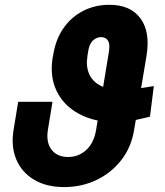

<svg xmlns="http://www.w3.org/2000/svg" viewBox="-20 -757 676 787"><path d="M610.5 -404.1 594.7 -278.7Q556.5 -269.3 532.4 -264.3Q508.2 -259.2 491.4 -257.5Q474.6 -255.8 457.8 -255.3Q368.5 -255.8 305.1 -289.6Q241.7 -323.3 212.5 -383.1Q183.3 -442.9 195.9 -521.1L199 -536.5Q209.3 -598 241.3 -643.1Q273.2 -688.2 321.5 -712.7Q369.8 -737.3 428.3 -737.3Q514.6 -737.3 555.6 -681.8Q596.7 -626.4 580.5 -527.9L529.9 -225.2Q518.5 -153.9 477.3 -101Q436.2 -48.1 375.4 -19.2Q314.6 9.8 243.2 9.8Q169.8 9.8 119.4 -20.5Q68.9 -50.7 46.7 -103.7Q24.5 -156.6 35.7 -225.2L54.5 -339.6H195.1L176.4 -225.2Q168.1 -174.2 191 -143.9Q213.9 -113.6 259.2 -113.5Q303 -113.6 334.4 -143.1Q365.7 -172.7 374 -225.2L426.4 -544.9Q431.4 -575.5 423 -589.9Q414.6 -604.4 394.3 -604.9Q374.9 -604.4 360.4 -590.6Q346 -576.8 341.2 -545.9L338.5 -527.9Q331.5 -485.4 345.5 -453.7Q359.4 -422.1 393.5 -405.1Q427.5 -388.1 480.3 -387.9Q492.2 -387.9 499.5 -388.2Q506.7 -388.6 517.5 -389.8Q528.3 -391.1 549.6 -394.5Q570.9 -397.9 610.5 -404.1Z"/></svg>

Font: Inter Tight
Style: Italic
Weight: 400
Italic angle: -9.39999°
Designer: Rasmus Andersson
Foundry: rsms
Version: Version 3.002